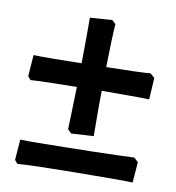

<svg xmlns="http://www.w3.org/2000/svg" viewBox="-71 -576 664 725"><g transform="rotate(10 261.0 -213.5)"><path d="M223 -63 209 -77Q210 -92 211 -137.5Q212 -183 214 -240Q158 -239 109 -238Q60 -237 37 -235L26 -248L32 -330Q61 -329 109 -329.5Q157 -330 216 -331Q217 -389 217 -436Q217 -483 217 -506L302 -512L316 -499Q314 -474 312.5 -429.5Q311 -385 310 -333Q369 -334 415.5 -335.5Q462 -337 479 -339L496 -324L491 -241Q471 -242 422 -242Q373 -242 309 -242Q308 -183 308.5 -135Q309 -87 309 -68ZM484 79Q468 78 427.5 78Q387 78 334 78.5Q281 79 225.5 79.5Q170 80 121.5 81.5Q73 83 43 85L32 72L38 -7Q64 -6 109.5 -6.5Q155 -7 208.5 -8Q262 -9 315 -10Q368 -11 410 -12.5Q452 -14 474 -15L490 0Z"/></g></svg>

Font: Labrada ExtraBold
Style: Regular
Weight: 800
Designer: Mercedes Jáuregui
Foundry: Omnibus-Type Team
Version: Version 1.000; ttfautohint (v1.8.4.7-5d5b)